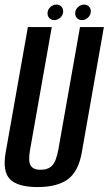

<svg xmlns="http://www.w3.org/2000/svg" viewBox="-28 -790 462 816"><path d="M131.5 5Q48 5 15 -27.8Q-18 -60.5 -4 -141.5L90.5 -675H192L100 -154.5Q91 -105.5 102 -87Q113 -68.5 144.5 -68.5Q177 -68.5 194 -86.8Q211 -105 220 -154.5L312 -675H413.5L319.5 -141.5Q305 -60.5 260 -27.8Q215 5 131.5 5ZM202.5 -704.5Q190 -704.5 182 -712.8Q174 -721 174 -733.5Q174 -748.5 185.5 -759.5Q197 -770.5 212 -770.5Q224.5 -770.5 232.5 -762.2Q240.5 -754 240.5 -742Q240.5 -726.5 228.8 -715.5Q217 -704.5 202.5 -704.5ZM320.5 -704.5Q307.5 -704.5 299.5 -712.8Q291.5 -721 291.5 -733.5Q291.5 -748.5 303.2 -759.5Q315 -770.5 329.5 -770.5Q342 -770.5 350 -762.2Q358 -754 358 -742Q358 -726.5 346.2 -715.5Q334.5 -704.5 320.5 -704.5Z"/></svg>

Font: Anybody Condensed Medium
Style: Italic
Weight: 500
Width: 3
Italic angle: -10°
Designer: Tyler Finck
Foundry: Etcetera Type Company
Version: Version 1.010; ttfautohint (v1.8.3) -l 8 -r 50 -G 200 -x 14 